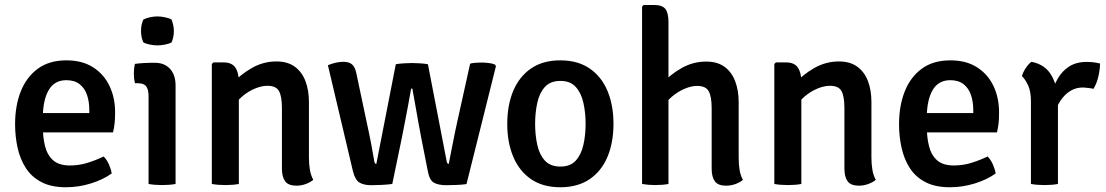

<svg xmlns="http://www.w3.org/2000/svg" viewBox="-20 -756 4545 789"><path d="M111.5 -212V-291.5H347V-304.5Q347 -337.5 337.8 -365.2Q328.5 -393 307.5 -409.8Q286.5 -426.5 252.5 -426.5Q203.5 -426.5 179.8 -385.2Q156 -344 156 -271V-237Q156 -191.5 165.2 -155Q174.5 -118.5 198.5 -97.2Q222.5 -76 267.5 -76Q305 -76 339.5 -86.8Q374 -97.5 406 -113Q419 -100 427.8 -80Q436.5 -60 439 -43Q403 -17.5 353 -2Q303 13.5 251 13.5Q190.5 13.5 150 -7.8Q109.5 -29 86 -65.8Q62.5 -102.5 52.2 -149Q42 -195.5 42 -246Q42 -321 65.2 -380Q88.5 -439 135.2 -473.5Q182 -508 253 -508Q318 -508 362.5 -479.5Q407 -451 430 -402.8Q453 -354.5 453 -294.5Q453 -269 451.2 -251.2Q449.5 -233.5 444.5 -212Z M701.5 0Q677.5 4.5 646 4.5Q614.5 4.5 590.5 0V-361.5Q590.5 -387.5 581 -400.8Q571.5 -414 546.5 -414H534.5Q530 -433 530 -453Q530 -462.5 531 -472.8Q532 -483 534.5 -493.5Q554 -496 572 -497Q590 -498 601.5 -498H616.5Q656 -498 678.8 -473Q701.5 -448 701.5 -404.5ZM559.5 -629Q559.5 -655 569 -675.5Q579 -681 595.2 -684.8Q611.5 -688.5 627 -688.5Q641.5 -688.5 659 -684.8Q676.5 -681 685 -675.5Q689 -666 691.8 -653Q694.5 -640 694.5 -629Q694.5 -603 685 -582Q677 -576.5 659.2 -573Q641.5 -569.5 627 -569.5Q611.5 -569.5 594.8 -573Q578 -576.5 569 -582Q559.5 -603 559.5 -629Z M899 -499.5Q933 -499.5 947.2 -478.2Q961.5 -457 961.5 -420V0Q938 4.5 906.5 4.5Q875 4.5 850.5 0V-493L857 -499.5ZM1249.5 -108.5Q1249.5 -82 1253.5 -58.2Q1257.5 -34.5 1267.5 -17Q1255 -6.5 1236.5 0.2Q1218 7 1198 7Q1165 7 1151.8 -11Q1138.5 -29 1138.5 -63.5V-312Q1138.5 -360 1126.5 -381.8Q1114.5 -403.5 1079 -403.5Q1055.5 -403.5 1027.5 -392Q999.5 -380.5 974.5 -359Q949.5 -337.5 933.5 -307V-411.5Q967.5 -449.5 1014.8 -476.5Q1062 -503.5 1116 -503.5Q1162.5 -503.5 1192 -481.5Q1221.5 -459.5 1235.5 -422Q1249.5 -384.5 1249.5 -337.5Z M1327.5 -488Q1346 -495.5 1361.8 -498.8Q1377.5 -502 1391.5 -502Q1414.5 -502 1426.8 -491.2Q1439 -480.5 1444 -456.5L1486.5 -255.5Q1497 -208.5 1505.5 -164Q1514 -119.5 1518.5 -91Q1520.5 -82.5 1526.5 -82.5L1606.5 -492Q1619 -494.5 1640 -495.8Q1661 -497 1672 -497Q1684 -497 1705.2 -495.8Q1726.5 -494.5 1738.5 -492L1816 -91Q1818 -82.5 1824 -82.5Q1832.5 -124.5 1840.8 -167.5Q1849 -210.5 1859 -255.5L1912 -494.5Q1921.5 -497 1934 -498Q1946.5 -499 1958.5 -499Q1971 -499 1987.2 -497.2Q2003.5 -495.5 2014.5 -490.5L2018 -484L1897 0.5Q1880.5 3 1857 4Q1833.5 5 1814 5Q1782 5 1763.5 -5Q1745 -15 1738 -53L1711.5 -187.5Q1706.5 -213.5 1700.2 -247.8Q1694 -282 1687.5 -319.5Q1681 -357 1674.5 -392H1669.5Q1663.5 -357 1656.5 -319.8Q1649.5 -282.5 1642.8 -248.5Q1636 -214.5 1631 -188L1592 0Q1574 2.5 1549.5 3.8Q1525 5 1504.5 5Q1475.5 5 1457.2 -5.8Q1439 -16.5 1430 -54Z M2501 -247Q2501 -170 2476.2 -111.2Q2451.5 -52.5 2402.8 -19.5Q2354 13.5 2282.5 13.5Q2210.5 13.5 2162 -20Q2113.5 -53.5 2089 -112.2Q2064.5 -171 2064.5 -247Q2064.5 -324 2089.2 -382.8Q2114 -441.5 2162.5 -474.8Q2211 -508 2282.5 -508Q2354.5 -508 2403.2 -474.5Q2452 -441 2476.5 -382.2Q2501 -323.5 2501 -247ZM2179 -247Q2179 -201.5 2187.8 -161.2Q2196.5 -121 2219 -96.2Q2241.5 -71.5 2283 -71.5Q2324 -71.5 2346.2 -96.2Q2368.5 -121 2377.5 -161.2Q2386.5 -201.5 2386.5 -247Q2386.5 -292.5 2377.5 -333Q2368.5 -373.5 2346.2 -398.5Q2324 -423.5 2283 -423.5Q2241.5 -423.5 2219 -398.5Q2196.5 -373.5 2187.8 -333Q2179 -292.5 2179 -247Z M2727 0Q2703.5 4.5 2672 4.5Q2643.5 4.5 2618.5 0V-729L2625 -735.5H2667Q2702 -735.5 2714.5 -719Q2727 -702.5 2727 -665.5ZM3015.5 -108.5Q3015.5 -82 3019.2 -58.2Q3023 -34.5 3033 -17Q3021 -6.5 3002.5 0.2Q2984 7 2963.5 7Q2930.5 7 2917.5 -11Q2904.5 -29 2904.5 -63.5V-311Q2904.5 -359.5 2892.2 -381.2Q2880 -403 2845 -403Q2821 -403 2793.2 -391.2Q2765.5 -379.5 2740.2 -358Q2715 -336.5 2699.5 -306.5V-411Q2733 -449 2780.5 -476Q2828 -503 2881.5 -503Q2928.5 -503 2958 -481Q2987.5 -459 3001.5 -421.2Q3015.5 -383.5 3015.5 -336.5Z M3210.5 -499.5Q3244.5 -499.5 3258.8 -478.2Q3273 -457 3273 -420V0Q3249.5 4.5 3218 4.5Q3186.5 4.5 3162 0V-493L3168.5 -499.5ZM3561 -108.5Q3561 -82 3565 -58.2Q3569 -34.5 3579 -17Q3566.5 -6.5 3548 0.2Q3529.5 7 3509.5 7Q3476.5 7 3463.2 -11Q3450 -29 3450 -63.5V-312Q3450 -360 3438 -381.8Q3426 -403.5 3390.5 -403.5Q3367 -403.5 3339 -392Q3311 -380.5 3286 -359Q3261 -337.5 3245 -307V-411.5Q3279 -449.5 3326.2 -476.5Q3373.5 -503.5 3427.5 -503.5Q3474 -503.5 3503.5 -481.5Q3533 -459.5 3547 -422Q3561 -384.5 3561 -337.5Z M3744 -212V-291.5H3979.5V-304.5Q3979.5 -337.5 3970.2 -365.2Q3961 -393 3940 -409.8Q3919 -426.5 3885 -426.5Q3836 -426.5 3812.2 -385.2Q3788.5 -344 3788.5 -271V-237Q3788.5 -191.5 3797.8 -155Q3807 -118.5 3831 -97.2Q3855 -76 3900 -76Q3937.5 -76 3972 -86.8Q4006.5 -97.5 4038.5 -113Q4051.5 -100 4060.2 -80Q4069 -60 4071.5 -43Q4035.5 -17.5 3985.5 -2Q3935.5 13.5 3883.5 13.5Q3823 13.5 3782.5 -7.8Q3742 -29 3718.5 -65.8Q3695 -102.5 3684.8 -149Q3674.5 -195.5 3674.5 -246Q3674.5 -321 3697.8 -380Q3721 -439 3767.8 -473.5Q3814.5 -508 3885.5 -508Q3950.5 -508 3995 -479.5Q4039.5 -451 4062.5 -402.8Q4085.5 -354.5 4085.5 -294.5Q4085.5 -269 4083.8 -251.2Q4082 -233.5 4077 -212Z M4500.5 -495Q4500.5 -473.5 4494 -443.5Q4487.5 -413.5 4473.5 -391Q4463 -393.5 4452.5 -394.5Q4442 -395.5 4431 -396.5Q4404 -396.5 4383.5 -385.2Q4363 -374 4348.2 -356Q4333.5 -338 4323.2 -315.8Q4313 -293.5 4305.5 -271.5L4290 -291Q4291.5 -327 4300 -364Q4308.5 -401 4326.2 -432.2Q4344 -463.5 4373.2 -482.5Q4402.5 -501.5 4445.5 -501.5Q4460.5 -501.5 4473.2 -500Q4486 -498.5 4500.5 -495ZM4179.5 -443Q4183.5 -458.5 4195 -476Q4206.5 -493.5 4218.5 -502Q4271.5 -492 4297.5 -451.5Q4323.5 -411 4327.5 -349.5V0Q4303.5 4.5 4272.5 4.5Q4241 4.5 4216.5 0V-340Q4216.5 -380.5 4204.5 -406Q4192.5 -431.5 4179.5 -443Z"/></svg>

Font: Signika Negative Medium
Style: Regular
Weight: 500
Designer: Anna Giedry
Foundry: Anna Giedry
Version: Version 2.001